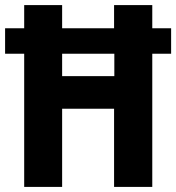

<svg xmlns="http://www.w3.org/2000/svg" viewBox="-23 -734 692 754"><path d="M72 0H221V-307H425V0H575V-523H649V-623H575V-714H425V-623H221V-714H72V-623H-3V-523H72ZM221 -435V-523H426V-435Z"/></svg>

Font: Noto Sans Bengali Condensed
Style: Bold
Weight: 700
Width: 3
Designer: Joana Ranito - Universal Thirst; Jelle Bosma - Monotype Design Team
Foundry: Universal Thirst ehf.
Version: Version 3.000